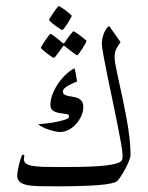

<svg xmlns="http://www.w3.org/2000/svg" viewBox="-20 -622 499 647"><path d="M419.9 -100.1Q419.9 -92.8 414.6 -79.6Q409.2 -66.4 401.9 -52.5Q394.5 -38.6 386.7 -26.9Q378.9 -15.1 374 -11.2Q368.7 -6.8 351.6 -3.4Q334.5 0 308.1 2Q281.7 3.9 247.1 4.9Q212.4 5.9 171.9 5.9Q138.2 5.9 113 5.4Q87.9 4.9 71.3 1.5Q54.7 -2 46.4 -9.3Q38.1 -16.6 38.1 -29.8Q38.1 -37.6 39.8 -47.1Q41.5 -56.6 43.7 -65.9Q45.9 -75.2 48.6 -83.5Q51.3 -91.8 53.2 -97.2Q54.7 -100.6 58.1 -100.6Q62 -100.6 62 -95.7Q62 -94.2 61.3 -91.6Q60.5 -88.9 60.5 -85.9Q60.5 -77.1 66.7 -71.8Q72.8 -66.4 86.9 -63.5Q101.1 -60.5 124.5 -59.8Q147.9 -59.1 183.1 -59.1Q213.9 -59.1 246.1 -59.6Q278.3 -60.1 306.6 -61.8Q335 -63.5 356.4 -67.4Q377.9 -71.3 387.2 -78.1Q391.6 -81.1 392.3 -87.2Q393.1 -93.3 393.1 -98.1Q393.1 -109.9 387.9 -139.4Q382.8 -168.9 375 -207.3Q367.2 -245.6 358.2 -288.6Q349.1 -331.5 341.3 -369.6Q333.5 -407.7 328.4 -436.5Q323.2 -465.3 323.2 -476.1Q323.2 -481.9 324.7 -490.5Q326.2 -499 329.3 -507.6Q332.5 -516.1 337.2 -523.4Q341.8 -530.8 348.1 -534.2L386.2 -480Q378.9 -470.2 372.6 -458.7Q366.2 -447.3 366.2 -429.2Q366.2 -418.9 370.1 -398.2Q374 -377.4 380.1 -350.1Q386.2 -322.8 393.1 -290.8Q399.9 -258.8 406 -225.8Q412.1 -192.9 416 -160.4Q419.9 -127.9 419.9 -100.1ZM260.7 -261.2Q260.7 -247.1 254.4 -232.4Q248 -217.8 237.3 -205.3Q226.6 -192.9 212.2 -185.1Q197.8 -177.2 181.6 -177.2Q174.8 -177.2 164.8 -179.4Q154.8 -181.6 144.5 -185.1Q134.3 -188.5 124.5 -193.1Q114.7 -197.8 108.9 -203.1Q121.1 -204.1 138.9 -206.3Q156.7 -208.5 173.1 -211.9Q189.5 -215.3 201.2 -219.5Q212.9 -223.6 212.9 -229Q212.9 -236.3 203.1 -237.8Q193.4 -239.3 181.4 -241Q169.4 -242.7 159.7 -248.3Q149.9 -253.9 149.9 -270Q149.9 -283.7 155.8 -300.8Q161.6 -317.9 172.4 -335Q183.1 -352.1 198 -367.2Q212.9 -382.3 231 -392.1Q231.9 -389.6 233.4 -383.3Q234.9 -377 236.1 -369.6Q237.3 -362.3 238.3 -355.7Q239.3 -349.1 239.7 -347.2Q234.4 -345.2 226.3 -341.8Q218.3 -338.4 210.4 -334Q202.6 -329.6 197.3 -324.5Q191.9 -319.3 191.9 -314.5Q191.9 -306.6 197 -303.5Q202.1 -300.3 209.7 -298.6Q217.3 -296.9 226.3 -295.7Q235.4 -294.4 242.9 -291Q250.5 -287.6 255.6 -280.8Q260.7 -273.9 260.7 -261.2ZM221.7 -568.8Q221.7 -566.9 217.3 -559.1Q212.9 -551.3 207.5 -542.7Q202.1 -534.2 196.8 -527.3Q191.4 -520.5 189.5 -520.5Q188.5 -520.5 181.4 -525.1Q174.3 -529.8 166.3 -535.6Q158.2 -541.5 151.9 -547.1Q145.5 -552.7 145.5 -554.7Q145.5 -556.6 150.1 -564.2Q154.8 -571.8 160.6 -580.1Q166.5 -588.4 171.6 -595Q176.8 -601.6 177.7 -601.6Q179.7 -601.6 187 -596.9Q194.3 -592.3 201.9 -586.4Q209.5 -580.6 215.6 -575.2Q221.7 -569.8 221.7 -568.8ZM271.5 -483.9Q271.5 -481.9 267.1 -474.1Q262.7 -466.3 257.3 -457.8Q252 -449.2 246.8 -442.4Q241.7 -435.5 239.7 -435.5Q238.8 -435.5 232.2 -440.2Q225.6 -444.8 218.3 -450.7Q209.5 -457 198.7 -465.8Q196.8 -467.8 194.8 -467.8Q193.4 -467.8 191.4 -464.8Q183.6 -454.1 177.7 -445.8Q172.4 -438.5 167.7 -432.6Q163.1 -426.8 161.6 -426.8Q160.2 -426.8 153.1 -431.4Q146 -436 138.2 -442.1Q130.4 -448.2 124 -453.9Q117.7 -459.5 117.7 -460.9Q117.7 -462.4 122.3 -470Q127 -477.5 132.6 -485.8Q138.2 -494.1 143.3 -501Q148.4 -507.8 149.4 -507.8Q151.9 -507.8 158.4 -503.2Q165 -498.5 171.9 -493.2Q180.2 -486.8 189.5 -478.5Q192.9 -476.1 194.3 -476.1Q195.8 -476.1 198.7 -479.5Q205.6 -489.7 211.4 -498Q216.8 -504.9 221.4 -510.7Q226.1 -516.6 227.5 -516.6Q229 -516.6 236.1 -512Q243.2 -507.3 251 -501.5Q258.8 -495.6 265.1 -490.2Q271.5 -484.9 271.5 -483.9Z"/></svg>

Font: Scheherazade Rohingya
Style: Regular
Weight: 400
Designer: SIL International
Foundry: SIL International
Version: Version 2.000 (build 440/429)